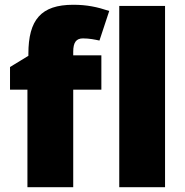

<svg xmlns="http://www.w3.org/2000/svg" viewBox="-20 -785 777 805"><path d="M405 -409V-553H287V-568C287 -608 300 -624 328 -624C355 -624 378 -619 397 -615L438 -739C387 -756 344 -765 287 -765C152 -765 99 -702 99 -559V-551L22 -504V-409H95V0H287V-409ZM672 0V-760H480V0Z"/></svg>

Font: Noto Sans UI Black
Style: Regular
Weight: 900
Designer: Monotype Design Team
Foundry: Monotype Imaging Inc.
Version: Version 1.901